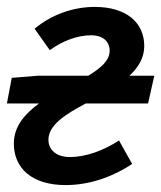

<svg xmlns="http://www.w3.org/2000/svg" viewBox="-26 -523 466 555"><path d="M164 12C240 12 308 -17 356 -49L318 -117C274 -88 222 -69 176 -69C137 -69 114 -90 114 -119C114 -162 164 -193 222 -224H402L420 -304H348C374 -328 391 -356 391 -390C391 -458 339 -503 248 -503C184 -503 122 -480 74 -440L118 -378C155 -405 198 -421 237 -421C273 -421 291 -402 291 -376C291 -348 265 -326 229 -304H82L8 -298L-6 -224H87C46 -194 14 -158 14 -108C14 -37 66 12 164 12Z"/></svg>

Font: Source Sans Pro Semibold
Style: Italic
Weight: 600
Italic angle: -11°
Designer: Paul D. Hunt
Foundry: Adobe Systems Incorporated
Version: Version 3.006;hotconv 1.0.111;makeotfexe 2.5.65597